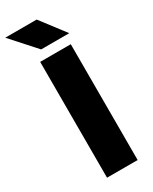

<svg xmlns="http://www.w3.org/2000/svg" viewBox="-265 -953 800 1005"><g transform="rotate(-30 135.0 -450.5)"><path d="M60 0V-700H245V0ZM97 -754 -35 -901H155L267 -754Z"/></g></svg>

Font: Figtree Light Black
Style: Regular
Weight: 900
Version: Version 2.000